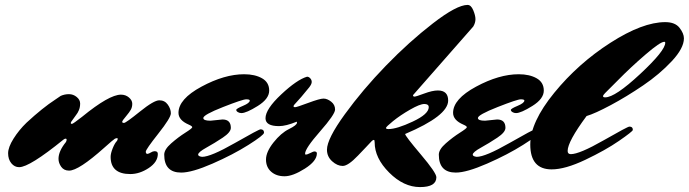

<svg xmlns="http://www.w3.org/2000/svg" viewBox="-20 -685 2802 781"><path d="M88 -186Q154 -247 205 -280L227 -295Q243 -302 260.5 -302Q278 -302 292 -290.5Q306 -279 306 -264Q306 -249 301 -237Q296 -225 290 -218Q274 -195 271 -191.5Q268 -188 268 -184.5Q268 -181 272.5 -181Q277 -181 314 -210Q424 -300 472 -300Q491 -300 504.5 -288.5Q518 -277 518 -263Q518 -249 512 -238.5Q506 -228 495 -215Q477 -194 477 -189.5Q477 -185 484.5 -185Q492 -185 549 -231Q606 -277 628 -277Q650 -277 662.5 -259.5Q675 -242 675 -224Q675 -206 624 -141.5Q573 -77 573 -68Q573 -59 580 -59Q586 -60 594 -65Q602 -70 609 -70Q622 -70 622 -59Q622 -26 585 -1.5Q548 23 510 23Q430 23 430 -47Q430 -61 438.5 -82Q447 -103 456 -112Q459 -118 459 -120.5Q459 -123 455.5 -123Q452 -123 447 -120.5Q442 -118 404 -84Q300 9 261 9Q240 9 229 -6.5Q218 -22 218 -39Q218 -70 248 -107Q251 -112 251 -116.5Q251 -121 247 -121Q243 -121 238 -117Q100 -5 58 -5Q39 -5 26 -21Q13 -37 13 -61.5Q13 -86 35 -121Q57 -156 88 -186Z M836 -194 885 -199Q919 -199 919 -165Q919 -147 886 -125Q853 -103 819.5 -84.5Q786 -66 786 -56Q786 -49 802 -47Q837 -47 935 -103Q1033 -159 1040 -159Q1054 -159 1054 -145Q1053 -135 990.5 -95.5Q928 -56 844.5 -19.5Q761 17 717 17Q648 17 648 -56Q648 -77 676.5 -102Q705 -127 733.5 -145Q762 -163 762 -167.5Q762 -172 748 -178Q706 -196 706 -226Q706 -282 799.5 -332.5Q893 -383 973 -383Q1017 -383 1046 -366.5Q1075 -350 1075 -316.5Q1075 -283 1028.5 -254Q982 -225 962 -225Q954 -225 947.5 -229Q941 -233 941 -238Q941 -243 968.5 -254.5Q996 -266 996 -276Q996 -281 981.5 -281Q967 -281 887 -249.5Q807 -218 807 -205Q807 -194 836 -194Z M1229 -373Q1236 -373 1242 -366.5Q1248 -360 1248 -351.5Q1248 -343 1238 -330Q1199 -282 1186.5 -269.5Q1174 -257 1174 -253Q1174 -249 1180.5 -249Q1187 -249 1234 -266.5Q1281 -284 1296 -284Q1311 -284 1327 -271.5Q1343 -259 1343 -239.5Q1343 -220 1282 -150.5Q1221 -81 1221 -60Q1221 -56 1224 -56Q1229 -56 1242 -62.5Q1255 -69 1258 -69Q1269 -69 1269 -61Q1269 -30 1220 1Q1171 32 1137.5 32Q1104 32 1083 13.5Q1062 -5 1062 -36Q1062 -67 1092.5 -105.5Q1123 -144 1155.5 -160Q1188 -176 1188 -186Q1188 -189 1187 -190Q1143 -172 1115 -172Q1060 -172 1060 -204Q1060 -241 1124 -301Q1188 -361 1229 -373Z M1905 -577 1660 -298Q1660 -292 1666 -292Q1672 -292 1705.5 -304.5Q1739 -317 1761 -317Q1803 -317 1803 -276Q1803 -214 1628 -140Q1628 -132 1691.5 -57Q1755 18 1755 36Q1755 76 1688.5 76Q1622 76 1563 17Q1504 -42 1504 -106Q1504 -116 1500.5 -116Q1497 -116 1491.5 -110.5Q1486 -105 1468 -85.5Q1450 -66 1436 -52Q1396 -10 1374 -10Q1352 -10 1331 -29Q1310 -48 1310 -76Q1310 -120 1382.5 -220Q1455 -320 1549.5 -417.5Q1644 -515 1741 -590Q1838 -665 1882 -665Q1896 -665 1905 -643.5Q1914 -622 1914 -607Q1914 -592 1905 -577ZM1724 -249Q1724 -262 1706 -262Q1688 -262 1648 -239Q1608 -216 1579 -192.5Q1550 -169 1550 -164.5Q1550 -160 1560 -160Q1594 -160 1659 -190.5Q1724 -221 1724 -249Z M1953 -194 2002 -199Q2036 -199 2036 -165Q2036 -147 2003 -125Q1970 -103 1936.5 -84.5Q1903 -66 1903 -56Q1903 -49 1919 -47Q1954 -47 2052 -103Q2150 -159 2157 -159Q2171 -159 2171 -145Q2170 -135 2107.5 -95.5Q2045 -56 1961.5 -19.5Q1878 17 1834 17Q1765 17 1765 -56Q1765 -77 1793.5 -102Q1822 -127 1850.5 -145Q1879 -163 1879 -167.5Q1879 -172 1865 -178Q1823 -196 1823 -226Q1823 -282 1916.5 -332.5Q2010 -383 2090 -383Q2134 -383 2163 -366.5Q2192 -350 2192 -316.5Q2192 -283 2145.5 -254Q2099 -225 2079 -225Q2071 -225 2064.5 -229Q2058 -233 2058 -238Q2058 -243 2085.5 -254.5Q2113 -266 2113 -276Q2113 -281 2098.5 -281Q2084 -281 2004 -249.5Q1924 -218 1924 -205Q1924 -194 1953 -194Z M2366 -213Q2289 -109 2289 -71Q2289 -58 2302 -58Q2337 -58 2435 -114Q2533 -170 2540 -170Q2554 -170 2554 -158V-156Q2553 -150 2498 -112Q2443 -74 2361 -35Q2279 4 2224 4Q2137 4 2137 -97Q2137 -188 2234.5 -307.5Q2332 -427 2463 -511Q2594 -595 2686 -595Q2726 -595 2744 -572Q2762 -549 2762 -529Q2762 -489 2712.5 -436Q2663 -383 2596 -337.5Q2529 -292 2464.5 -257.5Q2400 -223 2366 -213ZM2682 -515Q2666 -515 2605.5 -463Q2545 -411 2493 -358L2441 -306Q2433 -298 2433 -293.5Q2433 -289 2442 -289Q2482 -289 2584 -384Q2686 -479 2686 -511Q2686 -515 2682 -515Z"/></svg>

Font: Mrs Sheppards
Style: Regular
Weight: 400
Version: Version 1.000